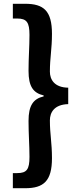

<svg xmlns="http://www.w3.org/2000/svg" viewBox="-20 -823 418 1016"><path d="M48 173H113C211 173 255 135 255 14C255 -67 244 -113 244 -186C244 -228 267 -270 341 -272V-359C267 -360 244 -403 244 -444C244 -517 255 -564 255 -644C255 -766 211 -803 113 -803H48V-725H71C122 -725 136 -704 136 -638C136 -575 131 -519 131 -448C131 -365 156 -331 211 -318V-313C156 -300 131 -265 131 -183C131 -112 136 -56 136 7C136 73 122 93 71 93H48Z"/></svg>

Font: Genne Gothic Bold
Style: Regular
Weight: 700
Designer: Ryoko NISHIZUKA (kana & ideographs); Paul D. Hunt (Latin, Greek & Cyrillic); Wenlong ZHANG (bopomofo); Sandoll Communica
Foundry: Adobe Systems Incorporated
Version: Version 1.004;PS 1.004;hotconv 16.6.51;makeotf.lib2.5.65220